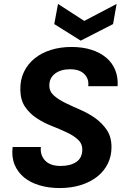

<svg xmlns="http://www.w3.org/2000/svg" viewBox="-20 -946 650 973"><path d="M545 -200Q545 -155 526.5 -117Q508 -79 473.5 -51.5Q439 -24 390.5 -8.5Q342 7 282 7Q228 7 181.5 -6.5Q135 -20 102.5 -46.5Q70 -73 54 -111.5Q38 -150 44 -201H187Q183 -159 209 -132Q235 -105 287 -105Q337 -105 367 -125.5Q397 -146 397 -188Q397 -219 374 -239.5Q351 -260 316.5 -276Q282 -292 241.5 -308Q201 -324 166 -347Q131 -370 107.5 -404Q84 -438 83 -491Q82 -542 101.5 -582Q121 -622 155.5 -650Q190 -678 238 -693Q286 -708 342 -708Q398 -708 442.5 -694Q487 -680 518 -654Q549 -628 564 -591Q579 -554 576 -509H427Q432 -545 408 -570Q384 -595 335 -595Q288 -595 259 -573Q230 -551 230 -513Q230 -482 253.5 -461.5Q277 -441 312 -424Q347 -407 387.5 -389.5Q428 -372 463 -347Q498 -322 521.5 -287Q545 -252 545 -200ZM571 -926 553 -824 389 -740 255 -824 274 -926 407 -840Z"/></svg>

Font: SVN-Poppins SemiBold
Style: Italic
Weight: 600
Italic angle: -10°
Designer: Ninad Kale (Devanagari), Jonny Pinhorn (Latin)
Foundry: Indian Type Foundry
Version: Version 3.002 2017; ttfautohint (v1.8.3)